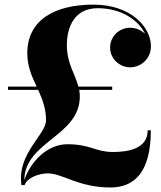

<svg xmlns="http://www.w3.org/2000/svg" viewBox="-20 -780 696 830"><path d="M98 -550C98 -492.5 118 -449 138.5 -405.5H14.5V-391.5H145C162.5 -352 179 -312 179 -260.5C179 -196.5 53.5 -118.5 72.5 20H86.5C96.5 -10.5 146 -30.5 187 -30.5C250 -30.5 320 30.5 456.5 30.5C560.5 30.5 632 -34.5 632 -217H618.5C618.5 -135 531 -123 468 -123C392 -123 371.5 -156.5 271.5 -156.5C184 -156.5 111.5 -81 85 -1.5C87.5 -169.5 325 -190.5 325 -363C325 -373 324 -382.5 322.5 -391.5H465V-405.5H319C305 -459.5 269 -506 269 -585C269 -659 299 -744.5 402.5 -744.5C504.5 -744.5 578.5 -693.5 607 -634C590 -650 567 -660 542.5 -660C495.5 -660 456 -622.5 456 -575C456 -522.5 500 -489 542.5 -489C590.5 -489 632.5 -527 632.5 -580.5C632.5 -662.5 546 -760 384 -760C210.5 -760 98 -689.5 98 -550Z"/></svg>

Font: Bodoni* 16pt
Style: Bold
Weight: 700
Version: Version 2.3